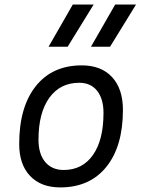

<svg xmlns="http://www.w3.org/2000/svg" viewBox="-20 -815 626 845"><path d="M245.1 9.8Q160.2 9.8 112.3 -40.8Q64.5 -91.3 64.5 -181.2Q64.5 -344.2 137.5 -435.8Q210.4 -527.3 339.8 -527.3Q425.3 -527.3 473.1 -475.8Q521 -424.3 521 -331.5Q521 -170.9 448 -80.6Q375 9.8 245.1 9.8ZM260.3 -66.9Q342.8 -66.9 389.2 -133.1Q435.5 -199.2 435.5 -317.4Q435.5 -379.9 407.5 -415.3Q379.4 -450.7 328.6 -450.7Q244.6 -450.7 197 -384.5Q149.4 -318.4 149.4 -200.2Q149.4 -137.2 179 -102.1Q208.5 -66.9 260.3 -66.9ZM193.8 -609.4 300.3 -794.9H392.1L277.8 -609.4ZM380.4 -609.4 486.8 -794.9H578.6L464.4 -609.4Z"/></svg>

Font: Cascadia Mono PL SemiLight
Style: Italic
Weight: 350
Italic angle: -10°
Monospace: yes
Designer: Aaron Bell
Foundry: Saja Typeworks
Version: Version 2404.023; ttfautohint (v1.8.4)